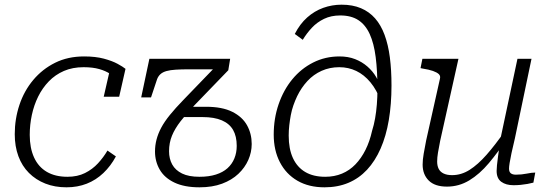

<svg xmlns="http://www.w3.org/2000/svg" viewBox="-20 -788 2348 820"><path d="M268 -33Q311 -33 343 -49Q375 -65 398.5 -90.5Q422 -116 439 -145L475 -120Q453 -79 421.5 -49Q390 -19 350.5 -3.5Q311 12 264 12Q214 12 173.5 -4Q133 -20 103.5 -49.5Q74 -79 58.5 -121Q43 -163 43 -215Q43 -280 63 -340Q83 -400 122 -446.5Q161 -493 215.5 -520Q270 -547 339 -547Q388 -547 423.5 -537.5Q459 -528 482 -515.5Q505 -503 516 -494L489 -375H423L450 -493Q462 -489 468.5 -483Q475 -477 478.5 -470Q482 -463 482 -456Q482 -449 480 -444Q470 -459 451 -472Q432 -485 404 -493Q376 -501 337 -501Q290 -501 253 -485Q216 -469 188.5 -440.5Q161 -412 143 -375.5Q125 -339 116 -297Q107 -255 107 -212Q107 -156 125.5 -115.5Q144 -75 180 -54Q216 -33 268 -33Z M811 -339Q776 -302 751.5 -270.5Q727 -239 714.5 -208.5Q702 -178 702 -142Q702 -110 715.5 -85.5Q729 -61 757.5 -47Q786 -33 832 -33Q872 -33 902 -42.5Q932 -52 951.5 -69.5Q971 -87 981 -111.5Q991 -136 991 -165Q991 -206 975.5 -233Q960 -260 927.5 -274Q895 -288 845 -288H728L766 -332H860Q929 -332 972 -310.5Q1015 -289 1035 -253Q1055 -217 1055 -173Q1055 -138 1040.5 -105Q1026 -72 998 -45.5Q970 -19 928.5 -3.5Q887 12 832 12Q768 12 725.5 -8Q683 -28 662.5 -63Q642 -98 642 -141Q642 -167 648.5 -192Q655 -217 668.5 -242.5Q682 -268 705.5 -297Q729 -326 763 -361L902 -505L915 -492H788Q755 -492 731 -490.5Q707 -489 691 -484.5Q675 -480 665.5 -471.5Q656 -463 651 -450L625 -372H583L618 -537H963L955 -488Z M1433 -722Q1394 -722 1364 -707.5Q1334 -693 1312 -669.5Q1290 -646 1273 -618L1239 -643Q1261 -686 1292 -713.5Q1323 -741 1360.5 -754.5Q1398 -768 1439 -768Q1486 -768 1521.5 -753Q1557 -738 1582 -709.5Q1607 -681 1622.5 -639Q1638 -597 1645 -543Q1652 -489 1652 -423Q1652 -343 1640.5 -275Q1629 -207 1605.5 -153.5Q1582 -100 1547.5 -63Q1513 -26 1467.5 -7Q1422 12 1366 12Q1299 12 1250.5 -16Q1202 -44 1175.5 -95Q1149 -146 1149 -213Q1149 -282 1170 -343Q1191 -404 1228.5 -449.5Q1266 -495 1317.5 -521Q1369 -547 1430 -547Q1467 -547 1496.5 -535.5Q1526 -524 1549 -504Q1572 -484 1586.5 -459Q1601 -434 1607 -407V-355Q1589 -404 1562 -436.5Q1535 -469 1501.5 -485Q1468 -501 1429 -501Q1388 -501 1353.5 -485.5Q1319 -470 1293 -442Q1267 -414 1249 -377Q1240 -358 1233 -338Q1226 -318 1222 -296.5Q1218 -275 1215.5 -253Q1213 -231 1213 -209Q1213 -152 1231 -113Q1249 -74 1283.5 -53.5Q1318 -33 1369 -33Q1408 -33 1440.5 -46.5Q1473 -60 1498 -86Q1523 -112 1541 -148Q1559 -184 1569 -229Q1577 -254 1582 -282.5Q1587 -311 1589.5 -342.5Q1592 -374 1592 -407Q1592 -485 1584.5 -544Q1577 -603 1559 -642.5Q1541 -682 1510.5 -702Q1480 -722 1433 -722Z M1860 -187Q1854 -157 1850.5 -136Q1847 -115 1847 -98Q1847 -80 1853.5 -67Q1860 -54 1874.5 -47Q1889 -40 1911 -40Q1950 -40 1985.5 -62.5Q2021 -85 2058 -127Q2095 -169 2136 -228L2148 -200Q2108 -139 2068 -91.5Q2028 -44 1984 -17.5Q1940 9 1889 9Q1837 9 1811 -17Q1785 -43 1785 -85Q1785 -106 1789.5 -131.5Q1794 -157 1800 -188L1859 -452Q1862 -464 1854 -471.5Q1846 -479 1829 -485Q1812 -491 1786 -495L1776 -497L1784 -537H1938ZM2179 -197Q2170 -160 2164.5 -134Q2159 -108 2156.5 -92Q2154 -76 2154 -68Q2154 -54 2161.5 -48Q2169 -42 2183 -42Q2208 -42 2229.5 -46.5Q2251 -51 2266 -51L2258 -8Q2247 -5 2233 -2.5Q2219 0 2204 1.5Q2189 3 2173 3Q2141 3 2121 -11.5Q2101 -26 2101 -58Q2101 -67 2102.5 -82.5Q2104 -98 2107 -120Q2110 -142 2114 -169L2112 -170L2190 -537H2250Z"/></svg>

Font: Roboto Serif ExtraLight
Style: Italic
Weight: 250
Italic angle: -10°
Designer: Greg Gazdowicz
Foundry: Commercial Type
Version: Version 1.008